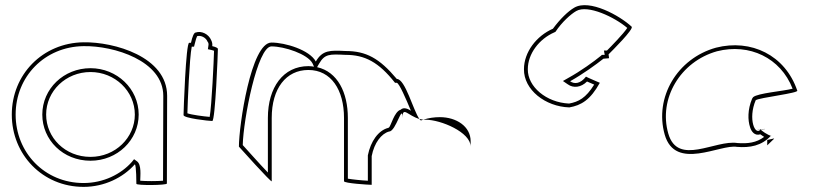

<svg xmlns="http://www.w3.org/2000/svg" viewBox="-20 -721 3191 749"><path d="M26 -274C26 -118 146 8 306 8C387 8 460 -28 506 -80C512 -76 512 -4 512 -4C512 3 631 2 631 -5L632 -347C632 -500 425 -558 306 -556C146 -554 26 -430 26 -274ZM41 -274C41 -422 154 -539 306 -541C425 -543 617 -484 617 -347L616 -16C594 -14 547 -14 527 -16C527 -34 533 -79 514 -92L503 -100L495 -90C452 -41 383 -7 306 -7C154 -7 41 -126 41 -274ZM145 -274C145 -175 226 -94 333 -94C438 -94 521 -175 521 -274C521 -375 436 -455 333 -455C229 -455 145 -375 145 -274ZM160 -274C160 -366 237 -440 333 -440C428 -440 506 -366 506 -274C506 -184 430 -109 333 -109C234 -109 160 -184 160 -274Z M696 -272C696 -260 795 -249 808 -249C820 -249 830 -518 830 -530C830 -534 821 -538 808 -541C809 -548 808 -556 804 -564C794 -588 766 -602 743 -594C737 -594 730 -578 725 -554H718C705 -554 696 -284 696 -272ZM711 -279C712 -318 719 -495 728 -539H737L740 -551C743 -565 747 -576 749 -580C764 -584 783 -575 790 -558C794 -554 794 -547 793 -543L791 -529L805 -526C809 -525 813 -524 815 -523C814 -485 806 -310 798 -265C774 -267 728 -273 711 -279Z M912 -149C912 -149 1040 -6 1040 -14V-261C1040 -376 1096 -448 1183 -448C1272 -448 1322 -370 1322 -261V-14C1322 -6 1419 0 1430 0V-112C1440 -164 1468 -200 1498 -208C1525 -208 1550 -320 1550 -261C1550 -309 1572 -269 1616 -257C1592 -290 1561 -413 1528 -413C1460 -494 1408 -522 1328 -522C1268 -525 1238 -526 1212 -481C1188 -526 1093 -555 1039 -555C959 -555 912 -230 912 -149ZM927 -155C929 -253 984 -540 1039 -540C1090 -540 1180 -510 1199 -474L1205 -461C1198 -462 1190 -463 1183 -463C1085 -463 1025 -380 1025 -261V-48C993 -81 941 -140 927 -155ZM1217 -459 1225 -473C1247 -511 1266 -510 1327 -507H1328C1403 -507 1457 -479 1521 -398H1528C1538 -395 1563 -337 1583 -289C1574 -295 1555 -305 1543 -293C1518 -286 1505 -229 1497 -223H1496L1494 -222C1456 -212 1426 -170 1415 -115V-16C1392 -17 1354 -21 1337 -24V-261C1337 -360 1297 -441 1217 -459ZM1616 -257C1618 -254 1620 -252 1622 -251L1631 -254ZM1631 -254H1640C1700 -254 1816 -205 1816 -149V-170C1816 -228 1760 -264 1696 -264C1675 -264 1652 -261 1631 -254Z M2024 -451C2023 -371 2107 -305 2201 -302C2247 -310 2283 -331 2320 -398C2320 -398 2268 -420 2266 -422C2244 -394 2221 -392 2204 -404C2254 -432 2305 -469 2334 -492C2350 -493 2356 -494 2356 -494C2355 -499 2355 -504 2354 -509C2355 -509 2355 -510 2355 -510C2366 -521 2454 -608 2444 -617C2398 -660 2279 -726 2220 -691C2196 -677 2165 -647 2137 -609C2073 -581 2024 -518 2024 -451ZM2039 -451C2039 -511 2083 -569 2143 -595L2147 -597C2172 -635 2207 -666 2228 -678C2273 -704 2378 -654 2427 -612C2412 -589 2363 -539 2348 -524H2336L2339 -507H2328L2325 -504C2297 -481 2246 -444 2197 -417L2176 -405L2195 -392C2217 -376 2247 -380 2270 -403C2280 -399 2289 -395 2298 -391C2265 -338 2237 -324 2200 -317C2111 -321 2038 -383 2039 -451Z M2573 -196C2614 -52 2791 -160 2855 -148C2905 -144 2951 -152 2987 -191C2979 -193 2946 -212 2948 -217C2926 -188 2897 -257 2928 -330C2940 -340 3100 -358 3090 -368C3043 -506 2910 -570 2773 -535C2622 -493 2532 -341 2573 -196ZM2587 -200C2548 -336 2634 -481 2777 -521C2903 -553 3025 -496 3072 -375C3034 -365 2937 -358 2918 -342L2914 -336C2896 -293 2897 -252 2906 -225C2911 -208 2924 -190 2946 -197C2951 -193 2957 -190 2961 -187C2931 -164 2896 -160 2857 -163C2771 -177 2624 -71 2587 -200ZM2933 -217C2933 -216 2962 -217 2963 -217V-218ZM2948 -217V-218ZM2973 -154 2999 -179C3000 -180 2999 -180 3000 -181L2973 -175ZM2987 -191C2989 -191 2989 -191 2988 -190V-192Z"/></svg>

Font: Ampere
Style: OuLn
Weight: 400
Version: Version 1